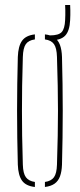

<svg xmlns="http://www.w3.org/2000/svg" viewBox="-20 -741 318 765"><path d="M51 -85Q49.5 -138.5 48.8 -192.2Q48 -246 48 -299.5Q48 -353 48.8 -406.8Q49.5 -460.5 51 -514Q52.5 -557 67.8 -578.5Q83 -600 119 -604V-584Q93.5 -580.5 82.8 -565Q72 -549.5 71 -514Q69 -450.5 68.2 -399Q67.5 -347.5 67.5 -299.5Q67.5 -251.5 68.2 -200Q69 -148.5 71 -85Q72 -50 83.2 -34.8Q94.5 -19.5 119 -16V4Q83 0 67.8 -21.2Q52.5 -42.5 51 -85ZM159 4V-16Q184 -19.5 195 -34.8Q206 -50 207 -85Q209 -148.5 210 -200Q211 -251.5 211 -299.5Q211 -347.5 210 -399Q209 -450.5 207 -514Q206 -549.5 195.2 -565Q184.5 -580.5 159 -584V-604Q183 -601.5 197.5 -591Q212 -580.5 219 -561.8Q226 -543 227 -514Q228.5 -460.5 229.2 -406.8Q230 -353 230 -299.5Q230 -246 229.2 -192.2Q228.5 -138.5 227 -85Q226 -57 219 -38.2Q212 -19.5 197.5 -9.2Q183 1 159 4ZM179.5 -580Q175 -580 170 -582L168.5 -600Q171.5 -600 174 -600Q176.5 -600 179.5 -600Q213.5 -600 225.8 -613.2Q238 -626.5 239.5 -661Q240 -671 240.2 -681Q240.5 -691 240.2 -701Q240 -711 239.5 -721H259.5Q260 -711 260.2 -701Q260.5 -691 260.2 -681Q260 -671 259.5 -661Q257.5 -617.5 239.5 -598.8Q221.5 -580 179.5 -580Z"/></svg>

Font: Big Shoulders Stencil Thin
Style: Regular
Weight: 100
Designer: Patric King
Foundry: XO Type Co
Version: Version 2.001